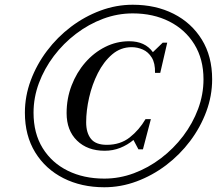

<svg xmlns="http://www.w3.org/2000/svg" viewBox="-20 -780 915 810"><path d="M85 -304.5Q85 -374.5 109.8 -441Q134.5 -507.5 178 -565.2Q221.5 -623 279.2 -666.8Q337 -710.5 403.5 -735.2Q470 -760 540 -760Q637 -760 712.5 -721.8Q788 -683.5 831.5 -613Q875 -542.5 875 -445.5Q875 -375.5 850.2 -309Q825.5 -242.5 782 -184.8Q738.5 -127 680.8 -83.2Q623 -39.5 556.5 -14.8Q490 10 420 10Q323.5 10 247.8 -28.2Q172 -66.5 128.5 -137.2Q85 -208 85 -304.5ZM121.5 -304.5Q121.5 -217.5 160 -155.2Q198.5 -93 265.8 -59.8Q333 -26.5 420 -26.5Q484 -26.5 545 -49.2Q606 -72 659.2 -112.5Q712.5 -153 752.8 -206.2Q793 -259.5 815.8 -320.5Q838.5 -381.5 838.5 -445.5Q838.5 -530.5 800 -593Q761.5 -655.5 694 -689.5Q626.5 -723.5 540 -723.5Q476 -723.5 415 -700.8Q354 -678 300.8 -637.5Q247.5 -597 207.2 -543.8Q167 -490.5 144.2 -429.5Q121.5 -368.5 121.5 -304.5ZM421.5 -144Q349 -144 305 -186.8Q261 -229.5 261 -303Q261 -364.5 282 -419.2Q303 -474 339.5 -516Q376 -558 423.8 -582Q471.5 -606 525 -606Q592 -606 625 -560L666.5 -600H685.5L656 -472.5H634Q635 -513.5 620.2 -537.2Q605.5 -561 582.5 -571Q559.5 -581 535.5 -581Q489 -581 453.2 -550.5Q417.5 -520 393 -471.8Q368.5 -423.5 356 -368.5Q343.5 -313.5 343.5 -264Q343.5 -219.5 363.8 -194.2Q384 -169 430.5 -169Q487.5 -169 527.2 -200.2Q567 -231.5 594 -277.5H616.5L583 -150H564L543 -189.5Q518 -168.5 487.2 -156.2Q456.5 -144 421.5 -144Z"/></svg>

Font: Bodoni* 06pt Medium
Style: Italic
Weight: 500
Italic angle: -13°
Version: Version 2.3